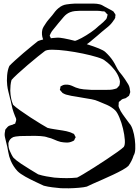

<svg xmlns="http://www.w3.org/2000/svg" viewBox="-20 -980 771 1066"><path d="M722 -117Q717 -101 710 -87Q703 -73 693 -59Q684 -50 661 -37Q638 -24 608 -10Q578 4 547.5 17.5Q517 31 494 41Q471 51 462 56Q447 60 418.5 62.5Q390 65 361.5 65.5Q333 66 318 65Q296 63 271 60Q246 57 223 51Q208 44 179 30.5Q150 17 121 1Q92 -15 77 -30Q54 -55 40 -87Q30 -110 25.5 -137.5Q21 -165 15 -187Q11 -203 7.5 -218.5Q4 -234 8 -250Q8 -255 10 -261Q11 -263 13 -265Q15 -267 16 -268Q18 -270 20.5 -273.5Q23 -277 25 -278Q30 -282 37.5 -284Q45 -286 51 -288Q53 -290 58.5 -291.5Q64 -293 65 -295Q66 -296 66 -300Q68 -304 69 -308Q70 -312 70 -316Q70 -320 68 -325Q66 -330 64 -334Q55 -356 49 -377Q45 -391 42.5 -405.5Q40 -420 36 -433Q32 -451 27 -469.5Q22 -488 20 -507Q17 -530 19.5 -561Q22 -592 32 -614Q42 -625 63.5 -644.5Q85 -664 110 -685.5Q135 -707 157.5 -725Q180 -743 191 -752Q214 -761 245.5 -765.5Q277 -770 299 -771Q308 -772 335 -767Q362 -762 397 -753Q432 -744 467 -733Q502 -722 529 -711Q556 -700 565 -691Q577 -680 588 -667.5Q599 -655 608 -641Q617 -627 624.5 -611.5Q632 -596 642 -582Q650 -572 658.5 -561.5Q667 -551 674 -540Q683 -527 691.5 -512.5Q700 -498 701 -482Q702 -478 702.5 -474.5Q703 -471 703 -468Q702 -464 700.5 -460Q699 -456 698 -453Q697 -452 697 -450.5Q697 -449 696 -448Q693 -445 689 -443Q686 -441 683.5 -439Q681 -437 678 -435Q673 -433 667.5 -432Q662 -431 657 -428Q655 -427 653 -425Q651 -423 649 -421Q648 -420 645 -418Q642 -416 640 -414Q639 -412 639 -408.5Q639 -405 639 -403L638 -392Q639 -385 643 -377.5Q647 -370 650 -363Q661 -345 673.5 -328.5Q686 -312 698 -295Q709 -284 717 -259.5Q725 -235 728.5 -206.5Q732 -178 731 -153.5Q730 -129 722 -117ZM610 -599Q600 -611 588.5 -622Q577 -633 563 -643Q554 -652 520 -662.5Q486 -673 440.5 -682.5Q395 -692 349.5 -698Q304 -704 270 -704Q236 -704 227 -695Q216 -687 190 -666Q164 -645 133.5 -619Q103 -593 78 -570Q53 -547 44 -536Q40 -522 38.5 -507Q37 -492 37 -477Q37 -466 38.5 -455Q40 -444 42 -433Q45 -416 53 -398Q64 -387 90.5 -368Q117 -349 148.5 -328.5Q180 -308 206.5 -292Q233 -276 244 -270Q259 -266 282 -262.5Q305 -259 327.5 -255.5Q350 -252 365 -247Q370 -246 374 -244Q378 -242 382 -240Q384 -239 386.5 -238.5Q389 -238 390 -236Q392 -235 393.5 -231.5Q395 -228 396 -226Q396 -225 398 -222.5Q400 -220 400 -219Q400 -215 396 -211Q395 -209 394 -205.5Q393 -202 391 -200Q390 -199 386.5 -197.5Q383 -196 381 -195Q366 -188 349.5 -188.5Q333 -189 317 -192Q298 -197 281 -205Q264 -213 245 -217Q230 -223 205 -224.5Q180 -226 155 -225.5Q130 -225 115 -225Q103 -225 90.5 -224.5Q78 -224 67 -222L54 -219Q32 -209 27 -187Q26 -185 26.5 -182Q27 -179 27 -177Q27 -157 36 -139Q40 -130 44.5 -121Q49 -112 55 -104Q70 -89 97 -71Q124 -53 150.5 -37Q177 -21 192 -12Q214 -5 236.5 -1Q259 3 281 6Q316 9 350 9Q378 9 408 6Q417 2 443 -13.5Q469 -29 503 -50.5Q537 -72 571.5 -95Q606 -118 632 -136.5Q658 -155 667 -164Q675 -175 673 -203.5Q671 -232 663 -265.5Q655 -299 643 -327.5Q631 -356 620 -367Q600 -386 574 -397.5Q548 -409 525 -418Q510 -425 488 -429Q466 -433 443.5 -436.5Q421 -440 406 -443Q391 -445 375.5 -448Q360 -451 346 -455Q342 -457 336.5 -459Q331 -461 327 -464Q325 -466 323.5 -468.5Q322 -471 320 -472Q319 -474 316.5 -476.5Q314 -479 313 -480Q312 -482 313 -485.5Q314 -489 315 -491Q315 -493 315 -496Q315 -499 316 -500Q317 -501 319.5 -502Q322 -503 323 -504Q331 -509 341 -510H355Q367 -509 378.5 -504Q390 -499 401 -494Q422 -486 444.5 -484Q467 -482 489 -481H564Q577 -481 590.5 -481.5Q604 -482 617 -486Q620 -487 623.5 -488Q627 -489 629 -490Q631 -492 633 -494.5Q635 -497 636 -498Q638 -500 640 -502Q642 -504 643 -506Q644 -508 644 -511Q644 -514 645 -516Q645 -519 645.5 -522Q646 -525 646 -527Q646 -530 645 -533Q644 -536 644 -538Q638 -560 624 -581Q619 -589 610 -599ZM545 -803Q532 -792 519 -780.5Q506 -769 492 -758Q481 -748 468.5 -739Q456 -730 442 -723Q432 -719 421.5 -716.5Q411 -714 400 -712Q388 -711 375.5 -710.5Q363 -710 350 -710Q335 -710 314 -710.5Q293 -711 272 -716Q251 -721 236 -735Q230 -741 226 -748Q222 -755 219 -762Q209 -789 215 -815Q217 -823 222 -831.5Q227 -840 232 -847Q240 -860 250 -871.5Q260 -883 270 -895Q278 -906 286.5 -916.5Q295 -927 305 -935Q325 -952 349 -955.5Q373 -959 395 -960H467Q484 -960 501 -960Q518 -960 534 -956Q542 -954 549 -950Q556 -946 563 -942L597 -924Q600 -922 604 -920Q608 -918 611 -915L615 -908Q617 -906 619 -903Q621 -900 621 -898Q622 -897 621 -894.5Q620 -892 620 -890Q620 -887 620 -884Q620 -881 618 -878Q617 -875 615 -872Q613 -869 611 -867Q599 -848 581.5 -833Q564 -818 545 -803ZM304 -851Q297 -842 289.5 -833Q282 -824 274 -814Q271 -810 267.5 -805.5Q264 -801 262 -796Q261 -793 258.5 -788.5Q256 -784 256 -781Q256 -780 257.5 -777.5Q259 -775 260 -774Q262 -765 265 -761Q267 -760 268 -760Q269 -760 270 -759Q274 -758 278 -756Q282 -754 286 -752Q295 -750 305.5 -750Q316 -750 326 -750Q342 -750 359 -750Q376 -750 392 -752Q407 -755 433 -769Q459 -783 485 -801Q511 -819 526 -834Q535 -842 544.5 -849.5Q554 -857 562 -866Q564 -868 567 -871Q570 -874 571 -876Q573 -880 574 -884.5Q575 -889 576 -893Q576 -895 577 -896.5Q578 -898 577 -899Q577 -901 575.5 -901.5Q574 -902 573 -903Q571 -905 568 -909Q565 -913 562 -915Q559 -917 555 -917Q551 -917 548 -917Q535 -920 520.5 -920Q506 -920 492 -920H423Q410 -920 396 -918.5Q382 -917 369 -912Q349 -904 334 -886.5Q319 -869 304 -851Z"/></svg>

Font: Rubik Vinyl
Style: Regular
Weight: 400
Designer: Hubert and Fischer, NaN
Foundry: Hubert and Fischer, NaN
Version: Version 2.200